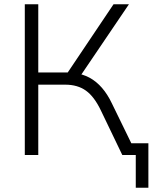

<svg xmlns="http://www.w3.org/2000/svg" viewBox="-20 -725 714 898"><path d="M615 153V0H571V-55H674V153ZM96 0V-705H159V-386H309L286 -370L511 -705H583L350 -361L328 -383Q367 -379 399 -361.5Q431 -344 457 -314Q483 -284 503 -242L621 0H552L452 -208Q421 -273 382 -301Q343 -329 285 -329H159V0Z"/></svg>

Font: Nunito Sans 11pt Light
Style: Regular
Weight: 300
Version: Version 3.101;gftools[0.9.27]